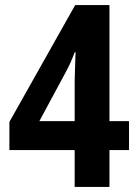

<svg xmlns="http://www.w3.org/2000/svg" viewBox="-20 -736 543 756"><path d="M488 -145H411V0H274V-145H17V-256L276 -716H411V-259H488ZM274 -416Q274 -430 275 -454Q276 -478 276.5 -500Q277 -522 278 -530H274Q259 -489 240 -454L135 -259H274Z"/></svg>

Font: Noto Sans Khmer UI Condensed
Style: Bold
Weight: 700
Width: 3
Designer: Danh Hong and the Monotype Design Team
Foundry: Monotype Imaging Inc.
Version: Version 2.002; ttfautohint (v1.8.4.7-5d5b)